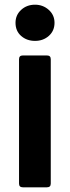

<svg xmlns="http://www.w3.org/2000/svg" viewBox="-20 -797 298 817"><path d="M77 0Q61 0 61 -16V-545Q61 -561 77 -561H180Q196 -561 196 -545V-16Q196 0 180 0ZM46 -700Q46 -733 70 -755Q94 -777 129 -777Q163 -777 187.5 -755Q212 -733 212 -700Q212 -666 188 -644.5Q164 -623 129 -623Q94 -623 70 -644Q46 -665 46 -700Z"/></svg>

Font: Open Sauce Two
Style: Bold
Weight: 700
Designer: Alfredo Marco Pradil
Foundry: Creative Sauce Fz LLC
Version: Version 1.477